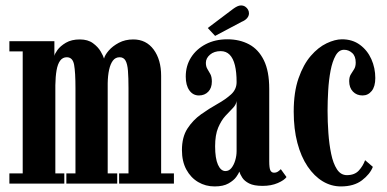

<svg xmlns="http://www.w3.org/2000/svg" viewBox="-20 -675 1422 706"><path d="M14.5 0V-37.5H63.5V-486H14.5V-523.5H180V-469Q180.5 -476 191 -490.8Q201.5 -505.5 222.2 -517.8Q243 -530 273.5 -530Q303 -530 321.8 -516.2Q340.5 -502.5 350.2 -485.8Q360 -469 362.5 -459.5Q365.5 -472.5 379.8 -489Q394 -505.5 417.2 -517.8Q440.5 -530 470 -530Q517.5 -530 545 -492.8Q572.5 -455.5 572.5 -396V-37.5H619.5V0H418V-37.5H452.5V-350.5Q452.5 -389.5 450.5 -414.8Q448.5 -440 441.5 -452.2Q434.5 -464.5 420 -464.5Q404.5 -464.5 395.2 -452.2Q386 -440 381.2 -418.5Q376.5 -397 376 -369V-37.5H411V0H224V-37.5H257.5V-350.5Q257.5 -409 252.5 -436.8Q247.5 -464.5 225.5 -464.5Q210.5 -464.5 201.2 -452Q192 -439.5 188 -416.5Q184 -393.5 183.5 -361.5V-37.5H216.5V0Z M769 10.5Q736 10.5 708.8 -5.5Q681.5 -21.5 665.2 -51.5Q649 -81.5 649 -123Q649 -171 669.2 -202.2Q689.5 -233.5 719.5 -254.8Q749.5 -276 779.5 -292.8Q809.5 -309.5 829.8 -328Q850 -346.5 850 -373Q850 -409.5 843.8 -435Q837.5 -460.5 824.5 -473.8Q811.5 -487 791.5 -487Q767.5 -487 752.2 -474Q737 -461 737 -444Q737 -430.5 742.5 -421.5Q748 -412.5 753.5 -402.5Q759 -392.5 759 -375Q759 -351.5 745.8 -337.8Q732.5 -324 711.5 -324Q689.5 -324 676.2 -342.8Q663 -361.5 663 -393.5Q663 -433 682.5 -463.8Q702 -494.5 736.5 -512.5Q771 -530.5 816 -530.5Q861 -530.5 895.8 -512Q930.5 -493.5 950.2 -453.5Q970 -413.5 970 -348V-82Q970 -57 974.2 -48.5Q978.5 -40 987.5 -40Q996.5 -40 1003 -44.8Q1009.5 -49.5 1012.5 -53L1033.5 -24Q1025.5 -12.5 1001.5 -2Q977.5 8.5 945.5 8.5Q913.5 8.5 896 -0.5Q878.5 -9.5 870.8 -21.8Q863 -34 860 -44Q858 -37.5 848.8 -24.5Q839.5 -11.5 820.2 -0.5Q801 10.5 769 10.5ZM809 -46Q822 -46 831 -57.2Q840 -68.5 845 -85.5Q850 -102.5 850 -119.5V-303.5Q848 -289.5 835.8 -277.2Q823.5 -265 808.5 -248.5Q793.5 -232 782.2 -205.5Q771 -179 771 -137Q771 -92.5 781.5 -69.2Q792 -46 809 -46ZM771 -543 744 -572 837.5 -642.5Q845 -648 852.2 -651.5Q859.5 -655 866 -655Q875 -655 881.8 -650.5Q888.5 -646 892 -639.5Q895.5 -633.5 895.5 -626Q895.5 -616.5 888.5 -608.2Q881.5 -600 868 -594.5Z M1233.5 10.5Q1198 10.5 1166.8 -8.2Q1135.5 -27 1111.2 -62.8Q1087 -98.5 1073.5 -149.5Q1060 -200.5 1060 -264.5Q1060 -336.5 1077.8 -387.2Q1095.5 -438 1122.8 -469.5Q1150 -501 1181 -515.8Q1212 -530.5 1237.5 -530.5Q1276 -530.5 1303.5 -510.2Q1331 -490 1345.5 -457.5Q1360 -425 1360 -388Q1360 -357 1346.8 -340.5Q1333.5 -324 1313 -324Q1291.5 -324 1277.8 -338.2Q1264 -352.5 1264 -376.5Q1264 -392 1270 -401.5Q1276 -411 1282 -420.5Q1288 -430 1288 -445Q1288 -468.5 1275 -480.2Q1262 -492 1245 -492Q1226 -492 1214 -470.5Q1202 -449 1195.5 -415Q1189 -381 1186.8 -342Q1184.5 -303 1184.5 -268Q1184.5 -227.5 1187.5 -185.8Q1190.5 -144 1197.8 -109Q1205 -74 1219 -52.5Q1233 -31 1255.5 -31Q1284 -31 1299.5 -48Q1315 -65 1322.5 -86L1351 -61.5Q1340.5 -34.5 1311 -12Q1281.5 10.5 1233.5 10.5Z"/></svg>

Font: Imbue Thin 10pt
Style: Bold
Weight: 700
Version: Version 1.102